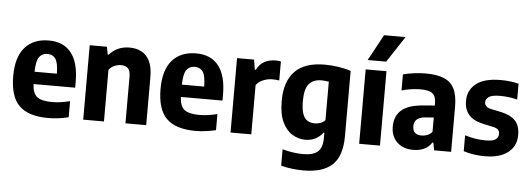

<svg xmlns="http://www.w3.org/2000/svg" viewBox="-60 -992 3891 1406"><g transform="rotate(5 1886.0 -289.0)"><path d="M312.5 10.5Q166.5 10.5 98.8 -56.5Q31 -123.5 31 -274.5Q31 -412.5 93.2 -484Q155.5 -555.5 269 -555.5Q377.5 -555.5 434 -483.5Q490.5 -411.5 490.5 -270V-228H184.5Q187.5 -160.5 220.2 -134.5Q253 -108.5 332.5 -108.5Q362.5 -108.5 395.2 -113.2Q428 -118 462 -126.5V-8Q421 1.5 385 6Q349 10.5 312.5 10.5ZM267.5 -456.5Q228.5 -456.5 207 -427.8Q185.5 -399 184 -318.5H348Q347 -399 326.5 -427.8Q306 -456.5 267.5 -456.5Z M569.5 0V-547H696L706.5 -490.5H714Q770.5 -555.5 862.5 -555.5Q911 -555.5 949.5 -535.8Q988 -516 1010.2 -471.5Q1032.5 -427 1032.5 -352.5V0H880V-342Q880 -388 861.5 -405Q843 -422 811.5 -422Q788 -422 763.2 -411.8Q738.5 -401.5 722 -379.5V0Z M1395.5 10.5Q1249.5 10.5 1181.8 -56.5Q1114 -123.5 1114 -274.5Q1114 -412.5 1176.2 -484Q1238.5 -555.5 1352 -555.5Q1460.5 -555.5 1517 -483.5Q1573.5 -411.5 1573.5 -270V-228H1267.5Q1270.5 -160.5 1303.2 -134.5Q1336 -108.5 1415.5 -108.5Q1445.5 -108.5 1478.2 -113.2Q1511 -118 1545 -126.5V-8Q1504 1.5 1468 6Q1432 10.5 1395.5 10.5ZM1350.5 -456.5Q1311.5 -456.5 1290 -427.8Q1268.5 -399 1267 -318.5H1431Q1430 -399 1409.5 -427.8Q1389 -456.5 1350.5 -456.5Z M1652.5 0V-547H1777.5L1789.5 -474H1797Q1818 -516.5 1854 -535.5Q1890 -554.5 1933.5 -554.5Q1944.5 -554.5 1955.2 -553.5Q1966 -552.5 1974.5 -551V-411Q1962.5 -413.5 1949.2 -414.2Q1936 -415 1924 -415Q1889.5 -415 1856.5 -401.2Q1823.5 -387.5 1805 -362V0Z M2208.5 230Q2170 230 2126.2 225Q2082.5 220 2043 209.5V89Q2083 100 2121.8 105.5Q2160.5 111 2196 111Q2268 111 2302.5 81.5Q2337 52 2337 -19.5V-58H2330Q2309.5 -29 2277 -12Q2244.5 5 2202 5Q2151 5 2106 -22.5Q2061 -50 2033.2 -109Q2005.5 -168 2005.5 -263Q2005.5 -405.5 2077 -480.5Q2148.5 -555.5 2297 -555.5Q2345 -555.5 2396.8 -548Q2448.5 -540.5 2489.5 -526V-46.5Q2489.5 100.5 2419.5 165.2Q2349.5 230 2208.5 230ZM2262.5 -120.5Q2283 -120.5 2303 -128Q2323 -135.5 2337 -151V-433.5Q2326.5 -435.5 2312.2 -437.2Q2298 -439 2284 -439Q2224.5 -439 2192.2 -403Q2160 -367 2160 -276Q2160 -214.5 2172.5 -180.8Q2185 -147 2208 -133.8Q2231 -120.5 2262.5 -120.5Z M2598 0V-547H2751V0ZM2606.5 -616.5 2710.5 -808H2868.5L2742.5 -616.5Z M2997 10Q2921 10 2876.5 -33Q2832 -76 2832 -147.5Q2832 -225 2882.5 -269Q2933 -313 3046.5 -321L3125.5 -327.5V-340.5Q3125.5 -395 3099.8 -415.8Q3074 -436.5 3011.5 -436.5Q2981.5 -436.5 2944.5 -431.5Q2907.5 -426.5 2873 -416V-534Q2910.5 -544.5 2955.2 -550Q3000 -555.5 3039.5 -555.5Q3120.5 -555.5 3172.2 -534.5Q3224 -513.5 3249 -464.8Q3274 -416 3274 -332V0H3149.5L3138.5 -56H3131.5Q3109.5 -21 3074.2 -5.5Q3039 10 2997 10ZM2982 -163.5Q2982 -100 3048.5 -100Q3068 -100 3088.2 -107.5Q3108.5 -115 3125.5 -134V-239.5L3063 -234.5Q2982 -227.5 2982 -163.5Z M3523.5 10.5Q3481 10.5 3441.2 4.8Q3401.5 -1 3365.5 -13V-129.5Q3440 -105.5 3521 -105.5Q3570.5 -105.5 3591.2 -120.2Q3612 -135 3612 -160.5Q3612 -181.5 3601 -192.2Q3590 -203 3565.5 -208.5L3486.5 -225.5Q3350 -254.5 3350 -382.5Q3350 -460.5 3410 -508Q3470 -555.5 3590 -555.5Q3627 -555.5 3660.8 -551.5Q3694.5 -547.5 3722.5 -540V-423.5Q3663 -439.5 3596 -439.5Q3534.5 -439.5 3512.5 -422.8Q3490.5 -406 3490.5 -384Q3490.5 -349 3536.5 -338L3616 -321.5Q3684 -306.5 3718.2 -270.2Q3752.5 -234 3752.5 -165Q3752.5 -83.5 3692 -36.5Q3631.5 10.5 3523.5 10.5Z"/></g></svg>

Font: Encode Sans SmCnd
Style: Bold
Weight: 700
Width: 4
Designer: Multiple Designers
Foundry: Impallari Type
Version: Version 3.002; ttfautohint (v1.8.3) -l 8 -r 50 -G 200 -x 14 